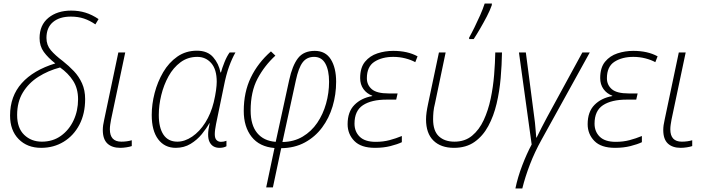

<svg xmlns="http://www.w3.org/2000/svg" viewBox="-20 -827 4003 1087"><path d="M213 10Q134 10 85.5 -39.5Q37 -89 37 -173Q37 -282 103 -356Q169 -430 293 -468Q252 -500 228 -533Q204 -566 204 -611Q204 -685 254 -726Q304 -767 383 -767Q426 -767 463.5 -755.5Q501 -744 538 -719L520 -689Q488 -711 455 -722Q422 -733 381 -733Q317 -733 280 -702Q243 -671 243 -612Q243 -572 267.5 -543Q292 -514 336 -481Q370 -454 398.5 -424Q427 -394 444.5 -355Q462 -316 462 -266Q462 -183 429.5 -121Q397 -59 340.5 -24.5Q284 10 213 10ZM217 -25Q279 -25 325 -58Q371 -91 396.5 -145.5Q422 -200 422 -265Q422 -326 394 -369.5Q366 -413 320 -445Q252 -427 197 -392Q142 -357 109.5 -303.5Q77 -250 77 -176Q77 -102 117 -63.5Q157 -25 217 -25Z M661 10Q614 10 588 -14.5Q562 -39 562 -91Q562 -104 564 -118.5Q566 -133 570 -150L650 -530H689L609 -151Q606 -135 604 -121Q602 -107 602 -95Q602 -25 667 -25Q699 -25 726 -33V0Q715 4 696 7Q677 10 661 10Z M975 10Q912 10 875.5 -38.5Q839 -87 839 -176Q839 -237 855.5 -300.5Q872 -364 904 -418.5Q936 -473 984 -506.5Q1032 -540 1095 -540Q1155 -540 1187 -503Q1219 -466 1228 -417H1231Q1237 -440 1250.5 -474Q1264 -508 1280 -530H1313Q1294 -497 1277 -450.5Q1260 -404 1247 -337L1203 -124Q1200 -109 1198 -94Q1196 -79 1196 -67Q1196 -44 1206 -34Q1216 -24 1231 -24Q1247 -24 1262 -30V1Q1246 10 1223 10Q1183 10 1166.5 -23Q1150 -56 1167 -129H1165Q1149 -100 1122.5 -67.5Q1096 -35 1059 -12.5Q1022 10 975 10ZM984 -25Q1026 -25 1068 -53.5Q1110 -82 1142 -132.5Q1174 -183 1190 -248Q1199 -286 1203 -315.5Q1207 -345 1207 -364Q1207 -434 1176 -469.5Q1145 -505 1097 -505Q1043 -505 1002 -474.5Q961 -444 934 -395Q907 -346 893 -288.5Q879 -231 879 -176Q879 -104 905.5 -64.5Q932 -25 984 -25Z M1487 234 1534 11Q1449 4 1404.5 -52.5Q1360 -109 1360 -199Q1360 -305 1400 -388Q1440 -471 1514 -536L1539 -512Q1477 -455 1438 -381.5Q1399 -308 1399 -201Q1399 -119 1436 -74Q1473 -29 1541 -24L1617 -373Q1635 -456 1667 -497.5Q1699 -539 1762 -539Q1823 -539 1853 -491Q1883 -443 1883 -364Q1883 -292 1863 -225Q1843 -158 1803.5 -105Q1764 -52 1706 -20.5Q1648 11 1572 12L1525 234ZM1579 -23Q1644 -24 1693.5 -53.5Q1743 -83 1776 -131.5Q1809 -180 1826 -240.5Q1843 -301 1843 -364Q1843 -429 1822 -467Q1801 -505 1758 -505Q1717 -505 1693.5 -474Q1670 -443 1655 -372Z M2103 10Q2024 10 1986 -29Q1948 -68 1948 -124Q1948 -194 1986.5 -233Q2025 -272 2087 -283L2088 -285Q2056 -297 2037.5 -323Q2019 -349 2019 -385Q2019 -444 2046.5 -477.5Q2074 -511 2117 -525Q2160 -539 2206 -539Q2288 -539 2344 -508L2331 -475Q2308 -488 2275 -496.5Q2242 -505 2207 -505Q2143 -505 2100 -477.5Q2057 -450 2057 -384Q2057 -346 2085 -322Q2113 -298 2180 -298H2231L2223 -263H2169Q2083 -263 2035 -231.5Q1987 -200 1987 -127Q1987 -82 2016.5 -53Q2046 -24 2107 -24Q2149 -24 2185 -33.5Q2221 -43 2255 -57V-22Q2230 -10 2190.5 0Q2151 10 2103 10Z M2550 10Q2476 10 2434 -31Q2392 -72 2392 -151Q2392 -170 2395 -191.5Q2398 -213 2404 -241L2465 -530H2503L2443 -243Q2436 -216 2434 -194Q2432 -172 2432 -152Q2432 -86 2464.5 -55.5Q2497 -25 2553 -25Q2612 -25 2652.5 -58.5Q2693 -92 2718.5 -147Q2744 -202 2758 -268.5Q2772 -335 2777.5 -403.5Q2783 -472 2784 -530H2822Q2821 -460 2814.5 -385Q2808 -310 2791.5 -240Q2775 -170 2744.5 -113.5Q2714 -57 2666.5 -23.5Q2619 10 2550 10ZM2636 -606V-614Q2650 -639 2666.5 -672.5Q2683 -706 2698.5 -741Q2714 -776 2724 -807H2765L2764 -797Q2754 -768 2736 -733.5Q2718 -699 2698.5 -665.5Q2679 -632 2662 -606Z M2898 240Q2911 176 2937 108.5Q2963 41 2990 -9L2918 -530H2957L3005 -161Q3009 -135 3011.5 -101Q3014 -67 3016 -48H3018Q3032 -76 3047.5 -107Q3063 -138 3078 -165L3277 -530H3319L3046 -36Q3007 34 2980 104.5Q2953 175 2937 240Z M3462 10Q3383 10 3345 -29Q3307 -68 3307 -124Q3307 -194 3345.5 -233Q3384 -272 3446 -283L3447 -285Q3415 -297 3396.5 -323Q3378 -349 3378 -385Q3378 -444 3405.5 -477.5Q3433 -511 3476 -525Q3519 -539 3565 -539Q3647 -539 3703 -508L3690 -475Q3667 -488 3634 -496.5Q3601 -505 3566 -505Q3502 -505 3459 -477.5Q3416 -450 3416 -384Q3416 -346 3444 -322Q3472 -298 3539 -298H3590L3582 -263H3528Q3442 -263 3394 -231.5Q3346 -200 3346 -127Q3346 -82 3375.5 -53Q3405 -24 3466 -24Q3508 -24 3544 -33.5Q3580 -43 3614 -57V-22Q3589 -10 3549.5 0Q3510 10 3462 10Z M3834 10Q3787 10 3761 -14.5Q3735 -39 3735 -91Q3735 -104 3737 -118.5Q3739 -133 3743 -150L3823 -530H3862L3782 -151Q3779 -135 3777 -121Q3775 -107 3775 -95Q3775 -25 3840 -25Q3872 -25 3899 -33V0Q3888 4 3869 7Q3850 10 3834 10Z"/></svg>

Font: Noto Sans Disp ExtLt
Style: Italic
Weight: 200
Italic angle: -12°
Designer: Monotype Design Team
Foundry: Monotype Imaging Inc.
Version: Version 2.000;GOOG;noto-source:20170915:90ef993387c0